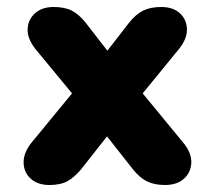

<svg xmlns="http://www.w3.org/2000/svg" viewBox="-20 -521 612 549"><path d="M121 8Q88 8 68 -10Q48 -28 47.5 -56Q47 -84 70 -113L186 -254L82 -380Q58 -410 59 -437.5Q60 -465 80 -483Q100 -501 133 -501Q165 -501 185.5 -490.5Q206 -480 225 -456L287 -376L349 -456Q368 -480 389 -490.5Q410 -501 441 -501Q475 -501 494.5 -483Q514 -465 514.5 -437Q515 -409 491 -380L388 -254L504 -113Q528 -84 527 -56Q526 -28 506 -10Q486 8 452 8Q421 8 400 -2.5Q379 -13 360 -37L286 -131L212 -37Q193 -14 173 -3Q153 8 121 8Z"/></svg>

Font: Chiron GoRound TC H
Style: Regular
Weight: 900
Designer: Ryoko NISHIZUKA 西塚涼子 (kana, bopomofo & ideographs); Paul D. Hunt (Latin, Greek & Cyrillic); Sandoll Communications 산돌커뮤니
Foundry: Adobe
Version: Version 1.000;hotconv 1.1.1;makeotfexe 2.6.0